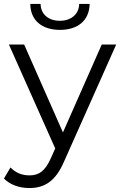

<svg xmlns="http://www.w3.org/2000/svg" viewBox="-37 -751 616 970"><path d="M85 -526H8L242 -1L220 48C191 114 159 135 112 135C74 135 42 122 16 95L-17 151C14 183 62 199 111 199C187 199 244 166 288 62L550 -526H477L281 -82ZM266 -600C356 -600 414 -647 416 -731H363C362 -679 322 -646 265 -646C208 -646 169 -679 168 -731H116C117 -647 176 -600 266 -600Z"/></svg>

Font: Montserrat-Alt1
Style: Regular
Weight: 400
Designer: Differentunic
Foundry: Differentunic
Version: Version 7.222